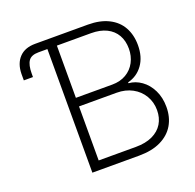

<svg xmlns="http://www.w3.org/2000/svg" viewBox="-125 -836 978 965"><g transform="rotate(-20 364.5 -353.5)"><path d="M92.8 -572.3V-553.7H43.9V-588.9Q44.9 -643.6 75 -675.3Q105 -707 160.2 -707H442.4Q506.8 -707 552.2 -684.3Q597.7 -661.6 620.6 -620.4Q643.6 -579.1 643.6 -524.4Q643.6 -460.9 613.5 -419.4Q583.5 -377.9 533.2 -365.2V-360.4Q569.3 -357.9 601.3 -335.2Q633.3 -312.5 652.6 -273.2Q671.9 -233.9 671.9 -183.6Q671.9 -128.9 647.7 -87.6Q623.5 -46.4 575.9 -23.2Q528.3 0 459 0H209V-661.1H161.1Q122.6 -661.1 107.7 -639.4Q92.8 -617.7 92.8 -572.3ZM622.1 -184.6Q622.1 -227.1 601.6 -261.7Q581.1 -296.4 544.4 -316.2Q507.8 -335.9 460.9 -335.9H259.8V-46.9H459Q511.2 -46.9 547.9 -64.2Q584.5 -81.5 603.3 -112.5Q622.1 -143.6 622.1 -184.6ZM594.7 -523.4Q594.7 -565.4 576.9 -596.4Q559.1 -627.4 524.9 -644.3Q490.7 -661.1 442.4 -661.1H259.8V-381.8H454.1Q497.1 -381.8 528.8 -400.4Q560.5 -418.9 577.6 -451.4Q594.7 -483.9 594.7 -523.4Z"/></g></svg>

Font: Pretendard JP ExtraLight
Style: Regular
Weight: 200
Designer: Base glyphs from Inter by Rasmus Andersson; Hangeul glyphs from Noto Sans CJK(Source Han Sans) by Jang Soo-young and Kan
Foundry: Kil Hyung-jin
Version: Version 1.309